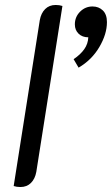

<svg xmlns="http://www.w3.org/2000/svg" viewBox="-20 -746 450 772"><path d="M35 2 140 -665Q145 -693 161.5 -709.5Q178 -726 204 -726Q219 -726 231 -722L126 -55Q121 -27 104.5 -10.5Q88 6 62 6Q47 6 35 2ZM276 -508Q304 -527 319 -548.5Q334 -570 335 -596Q311 -596 296 -610.5Q281 -625 281 -648Q281 -678 302 -699Q323 -720 352 -720Q377 -720 393.5 -704Q410 -688 410 -657Q410 -609 379.5 -557Q349 -505 296 -474Z"/></svg>

Font: Thasadith
Style: Bold Italic
Weight: 700
Italic angle: -9°
Designer: Cadson Demak Co.,Ltd.
Foundry: Cadson Demak Co.,Ltd.
Version: Version 1.000; ttfautohint (v1.6)